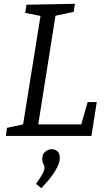

<svg xmlns="http://www.w3.org/2000/svg" viewBox="-20 -718 574 1014"><path d="M443 -179H491L463 0H11L17 -43L102 -61L194 -634L113 -650L120 -693L376 -698L369 -655L273 -635L182 -61H409ZM198 276 170 253Q194 220 204.5 200Q215 180 215 168Q215 156 209 147.5Q203 139 203 121Q203 96 219 83Q235 70 253 70Q270 70 283 81Q296 92 296 116Q296 143 272.5 183Q249 223 198 276Z"/></svg>

Font: Bitter
Style: Italic
Weight: 400
Italic angle: -9°
Designer: Sol Matas, and Bitter project Authors
Foundry: Sol Matas
Version: Version 2.001